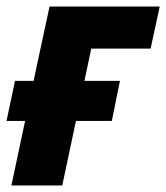

<svg xmlns="http://www.w3.org/2000/svg" viewBox="-29 -569 510 589"><path d="M6 0H162L204 -198H314L339 -321H230L251 -420H433L461 -549H123L74 -321H17L-9 -198H48Z"/></svg>

Font: Noto Sans SemiCondensed ExtraBold
Style: Italic
Weight: 800
Width: 4
Italic angle: -12°
Designer: Monotype Design Team
Foundry: Monotype Imaging Inc.
Version: Version 2.013